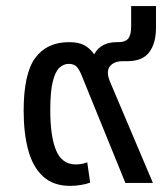

<svg xmlns="http://www.w3.org/2000/svg" viewBox="-20 -604 544 634"><path d="M211.9 9.8Q155.8 9.8 121.8 -21.7Q87.9 -53.2 73 -109.1Q58.1 -165 58.1 -237.8Q58.1 -360.8 96.4 -412.8Q134.8 -464.8 208 -464.8Q238.8 -464.8 257.3 -455.3Q275.9 -445.8 291 -424.8Q313 -464.8 365.2 -464.8H372.1Q393.1 -464.8 403.1 -476.3Q413.1 -487.8 413.1 -517.1V-584H495.1V-513.2Q495.1 -460.9 472.7 -431.4Q450.2 -401.9 399.9 -401.9H384.8Q356 -401.9 342.5 -384.5Q329.1 -367.2 344.2 -332L484.9 0H394L252 -349.1Q244.1 -370.1 235.1 -381.6Q226.1 -393.1 207 -393.1Q189.9 -393.1 176 -380.1Q162.1 -367.2 154.1 -334Q146 -300.8 146 -240.2Q146 -152.8 165.5 -106.9Q185.1 -61 230 -61Q237.8 -61 247.8 -62.5Q257.8 -64 268.1 -67.9L277.8 -1Q265.1 3.9 247.1 6.8Q229 9.8 211.9 9.8Z"/></svg>

Font: Kurinto Seri
Style: Regular
Weight: 400
Designer: Kurinto was developed by Clint Goss from a range of fonts that are compatible with the SIL Open Font License Version 1.1
Foundry: Clinton F. Goss
Version: Version 2.196; July 25, 2020